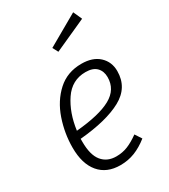

<svg xmlns="http://www.w3.org/2000/svg" viewBox="-194 -872 855 974"><g transform="rotate(-30 233.5 -385.0)"><path d="M109 -206V-188Q109 -111 139 -74.5Q169 -38 222 -38Q258 -38 289 -50.5Q320 -63 356 -89L381 -51Q342 -20 302.5 -4.5Q263 11 218 11Q138 11 94.5 -41Q51 -93 51 -187Q51 -271 78.5 -351Q106 -431 162.5 -482.5Q219 -534 302 -534Q368 -534 405 -499.5Q442 -465 442 -411Q442 -315 354.5 -267.5Q267 -220 109 -206ZM113 -251Q250 -263 317 -300Q384 -337 384 -409Q384 -444 363 -465.5Q342 -487 299 -487Q219 -487 172.5 -418Q126 -349 113 -251ZM397 -781 420 -730 232 -645 215 -677Z"/></g></svg>

Font: Fira Sans Condensed Light
Style: Italic
Weight: 300
Width: 3
Italic angle: -8°
Designer: Carrois Corporate & Edenspiekermann AG
Foundry: Carrois Corporate GbR & Edenspiekermann AG
Version: Version 4.203